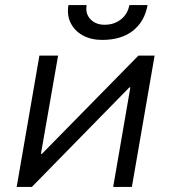

<svg xmlns="http://www.w3.org/2000/svg" viewBox="-20 -740 678 760"><path d="M136 -520H210L142 -131H146L528 -520H592L502 0H428L496 -394H492L106 0H46ZM251 -720H323Q317 -686 338 -664Q359 -642 394 -642Q432 -642 459 -663.5Q486 -685 492 -720H564Q553 -656 507 -619Q461 -582 384 -582Q341 -582 308.5 -599.5Q276 -617 260 -648.5Q244 -680 251 -720Z"/></svg>

Font: Fixel Italic Variable Display Thin
Style: Italic
Weight: 100
Italic angle: -10°
Designer: AlfaBravo + MacPaw
Foundry: Kyrylo Tkachov, Marchela Mozhyna, Serhii Makarenko, Maria Weinstein, Zakhar Kryvoshyya
Version: Version 1.210;Glyphs 3.2 (3217)